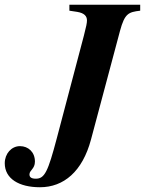

<svg xmlns="http://www.w3.org/2000/svg" viewBox="-28 -689 610 808"><path d="M562 -669H264V-644L297 -639C327 -634 338 -621 338 -603C338 -592 335 -578 325 -539L211 -107C174 33 160 63 123 63C104 63 96 57 96 45C96 27 119 22 119 -9C119 -49 91 -74 56 -74C20 -74 -8 -42 -8 -2C-8 63 52 99 140 99C240 99 319 33 355 -102L477 -559C497 -633 513 -638 562 -644Z"/></svg>

Font: STIXGeneral
Style: Bold Italic
Weight: 700
Italic angle: -16.33°
Designer: MicroPress Inc., with final additions and corrections provided by Coen Hoffman, Elsevier (retired)
Version: Version 1.1.0